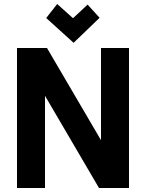

<svg xmlns="http://www.w3.org/2000/svg" viewBox="-20 -940 730 960"><path d="M625 -700H485V-239L215 -700H65V0H205V-461L475 0H625ZM478 -851 418 -917 345 -849 266 -920 211 -850 348 -726Z"/></svg>

Font: Righteous
Style: Regular
Weight: 400
Designer: Astigmatic (AOETI)
Foundry: Astigmatic (AOETI)
Version: Version 1.000